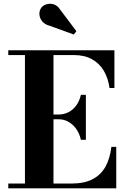

<svg xmlns="http://www.w3.org/2000/svg" viewBox="-20 -1023 690 1043"><path d="M25 0V-26H115.5V-724H25V-750H601.5V-545H575Q567.5 -598.5 543.8 -638.8Q520 -679 479.2 -701.5Q438.5 -724 380 -724H270.5V-26H370Q438 -26 483 -49.5Q528 -73 552.8 -117.2Q577.5 -161.5 585 -225H611.5V0ZM419.5 -263.5Q412 -297 394.5 -322Q377 -347 352.5 -361Q328 -375 299.5 -375H252V-401H299.5Q328 -401 352.5 -413.8Q377 -426.5 394.5 -450.5Q412 -474.5 419.5 -508H446.5V-263.5ZM381 -835.5 247 -884Q223.5 -890 209.8 -906.5Q196 -923 194.2 -943Q192.5 -963 203 -979Q212 -993 230.8 -999.2Q249.5 -1005.5 270.8 -999.8Q292 -994 307 -970.5L395 -853.5Z"/></svg>

Font: Bodoni Moda 9pt
Style: Bold
Weight: 700
Designer: Owen Earl
Foundry: indestructible type
Version: Version 2.005